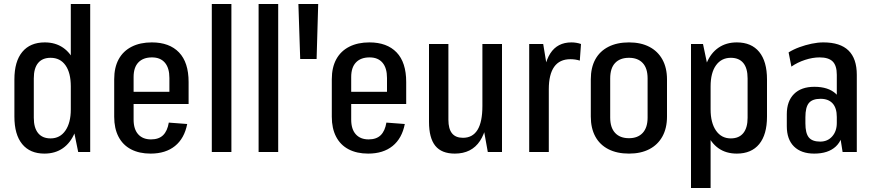

<svg xmlns="http://www.w3.org/2000/svg" viewBox="-20 -760 4366 960"><path d="M202 8Q130 8 91 -39.5Q52 -87 52 -177V-363Q52 -453 91.5 -500.5Q131 -548 204 -548Q257 -548 295.5 -521.5Q334 -495 354.5 -445.5Q375 -396 375 -325V-218Q375 -148 354 -97Q333 -46 294.5 -19Q256 8 202 8ZM233 -68Q280 -68 307 -107Q334 -146 334 -213V-328Q334 -396 307.5 -433.5Q281 -471 233 -471Q192 -471 170.5 -445Q149 -419 149 -368V-171Q149 -121 170.5 -94.5Q192 -68 233 -68ZM334 -181V-740H431V0H371Z M733 8Q676 8 635 -13.5Q594 -35 572.5 -76.5Q551 -118 551 -176V-364Q551 -423 573.5 -464Q596 -505 638.5 -526.5Q681 -548 739 -548Q827 -548 875 -498Q923 -448 923 -350V-240H631V-301H844L827 -267V-370Q827 -420 804.5 -446.5Q782 -473 740 -473Q696 -473 672 -448Q648 -423 648 -375V-162Q648 -114 671 -88.5Q694 -63 735 -63Q774 -63 795.5 -84Q817 -105 824 -147L916 -140Q902 -68 855 -30Q808 8 733 8Z M1137 -740V0H1039V-740Z M1371 -740V0H1273V-740Z M1571 -740 1563 -465H1481L1472 -740Z M1821 8Q1764 8 1723 -13.5Q1682 -35 1660.5 -76.5Q1639 -118 1639 -176V-364Q1639 -423 1661.5 -464Q1684 -505 1726.5 -526.5Q1769 -548 1827 -548Q1915 -548 1963 -498Q2011 -448 2011 -350V-240H1719V-301H1932L1915 -267V-370Q1915 -420 1892.5 -446.5Q1870 -473 1828 -473Q1784 -473 1760 -448Q1736 -423 1736 -375V-162Q1736 -114 1759 -88.5Q1782 -63 1823 -63Q1862 -63 1883.5 -84Q1905 -105 1912 -147L2004 -140Q1990 -68 1943 -30Q1896 8 1821 8Z M2222 -161Q2222 -116 2240 -93.5Q2258 -71 2295 -71Q2343 -71 2367.5 -110.5Q2392 -150 2392 -230L2422 -299V-244Q2422 -119 2380 -55.5Q2338 8 2254 8Q2188 8 2156.5 -31Q2125 -70 2125 -151V-540H2222ZM2490 0H2419L2392 -150V-540H2490Z M2626 -540H2696L2724 -370V0H2626ZM2696 -333Q2696 -438 2731.5 -493Q2767 -548 2837 -548Q2849 -548 2861.5 -546Q2874 -544 2885 -540L2879 -457Q2857 -464 2832 -464Q2778 -464 2751 -426Q2724 -388 2724 -314Z M3125 8Q3065 8 3022 -14Q2979 -36 2956.5 -77.5Q2934 -119 2934 -177V-363Q2934 -422 2956.5 -463Q2979 -504 3022 -526Q3065 -548 3125 -548Q3184 -548 3226.5 -526Q3269 -504 3292 -462.5Q3315 -421 3315 -363V-177Q3315 -119 3292 -77.5Q3269 -36 3226.5 -14Q3184 8 3125 8ZM3125 -69Q3169 -69 3193.5 -95.5Q3218 -122 3218 -172V-368Q3218 -419 3193.5 -445Q3169 -471 3125 -471Q3080 -471 3055.5 -445Q3031 -419 3031 -368V-172Q3031 -122 3055.5 -95.5Q3080 -69 3125 -69Z M3664 8Q3610 8 3572 -19Q3534 -46 3513.5 -97Q3493 -148 3492 -218V-325Q3493 -396 3513.5 -445.5Q3534 -495 3572.5 -521.5Q3611 -548 3664 -548Q3737 -548 3776 -500.5Q3815 -453 3815 -363V-177Q3815 -87 3776 -39.5Q3737 8 3664 8ZM3435 -540H3495L3533 -359V180H3435ZM3634 -68Q3675 -68 3696.5 -94.5Q3718 -121 3718 -171V-368Q3718 -419 3696.5 -445Q3675 -471 3634 -471Q3587 -471 3560 -433.5Q3533 -396 3533 -328V-213Q3533 -146 3560 -107Q3587 -68 3634 -68Z M4164 -183V-386Q4164 -432 4143.5 -452.5Q4123 -473 4078 -473Q4043 -473 4005 -460.5Q3967 -448 3937 -427L3923 -498Q3947 -513 3977 -524Q4007 -535 4038 -541.5Q4069 -548 4097 -548Q4181 -548 4222.5 -507.5Q4264 -467 4264 -386V0H4193ZM4051 8Q3986 8 3950 -27.5Q3914 -63 3914 -129V-189Q3914 -254 3950 -290Q3986 -326 4052 -326Q4122 -326 4159.5 -291Q4197 -256 4197 -191V-130Q4197 -63 4159 -27.5Q4121 8 4051 8ZM4081 -52Q4118 -52 4141 -78Q4164 -104 4164 -145V-175Q4164 -220 4143 -243Q4122 -266 4083 -266Q4042 -266 4024.5 -245Q4007 -224 4007 -174V-143Q4007 -94 4024 -73Q4041 -52 4081 -52Z"/></svg>

Font: Pathway Extreme Condensed Medium
Style: Regular
Weight: 500
Width: 3
Version: Version 1.001;gftools[0.9.26]